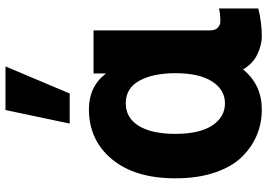

<svg xmlns="http://www.w3.org/2000/svg" viewBox="-156 -790 964 692"><g transform="rotate(-90 326.0 -444.0)"><path d="M29.3 -293.9Q29.3 -439.5 98.1 -522.5Q167 -605.5 278.3 -605.5Q360.4 -605.5 407.2 -543.9V-588.9H562.5V-168Q562.5 -150.4 572.3 -141.1Q582 -131.8 594.7 -131.8Q622.1 -131.8 641.6 -136.7V4.9Q590.8 17.6 541 17.6Q509.8 17.6 476.1 1.5Q442.4 -14.6 421.9 -49.8Q366.2 17.6 277.3 17.6Q229.5 17.6 187 0.5Q144.5 -16.6 108.4 -52.2Q72.3 -87.9 50.8 -149.9Q29.3 -211.9 29.3 -293.9ZM189.5 -293.9Q189.5 -207 219.7 -161.1Q250 -115.2 299.8 -115.2Q348.6 -115.2 378.4 -161.6Q408.2 -208 408.2 -293.9Q408.2 -374 381.3 -423.3Q354.5 -472.7 299.8 -472.7Q247.1 -472.7 218.3 -425.8Q189.5 -378.9 189.5 -293.9ZM226.6 -674.8 275.4 -906.2H432.6L335 -674.8Z"/></g></svg>

Font: Gothic A1 Black
Style: Regular
Weight: 900
Version: Version 2.50